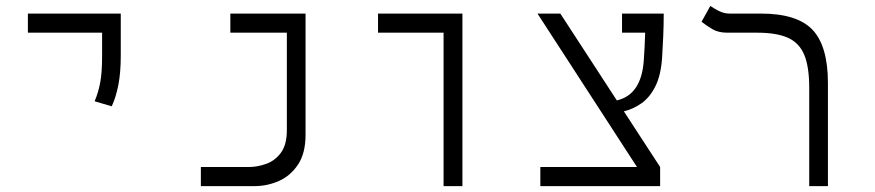

<svg xmlns="http://www.w3.org/2000/svg" viewBox="-20 -632 2970 652"><path d="M359.4 -271 301.3 -288.1Q314 -317.9 320.3 -351.6Q326.7 -385.3 326.7 -441.4V-521H74.7V-585.9H390.1V-441.4Q390.1 -385.3 381.8 -343Q373.5 -300.8 359.4 -271Z M662.1 0V-64.9H825.2Q854.5 -64.9 884.3 -75.7Q914.1 -86.4 934.1 -113.5Q954.1 -140.6 954.1 -190.4V-521H762.2V-585.9H1017.6V-174.3Q1017.6 -111.3 991.9 -73Q966.3 -34.7 926.8 -17.3Q887.2 0 844.7 0Z M1486.3 0V-521H1263.7V-585.9H1550.3V0Z M1814.9 0V-64.9H2143.1L1805.2 -585.9H1882.8L2074.7 -291Q2157.2 -310.1 2166 -424.3Q2169.4 -469.7 2170.9 -521H2092.3V-585.9H2233.9Q2233.9 -547.4 2232.2 -508.1Q2230.5 -468.8 2228.5 -438Q2224.6 -376.5 2205.3 -338.4Q2186 -300.3 2157.7 -280.8Q2129.4 -261.2 2098.6 -253.9L2221.7 -64.9V0Z M2791.5 -349.6V0H2728V-334Q2728 -404.8 2711.2 -445.6Q2694.3 -486.3 2655.8 -503.7Q2617.2 -521 2550.8 -521H2449.7Q2418.9 -521 2398.4 -533.4Q2377.9 -545.9 2362.3 -558.1L2392.1 -611.8Q2403.3 -604 2420.7 -595Q2438 -585.9 2458 -585.9H2563.5Q2687.5 -585.9 2739.5 -530.5Q2791.5 -475.1 2791.5 -349.6Z"/></svg>

Font: Cascadia Mono PL Light
Style: Regular
Weight: 300
Monospace: yes
Designer: Aaron Bell
Foundry: Saja Typeworks
Version: Version 2404.023; ttfautohint (v1.8.4)